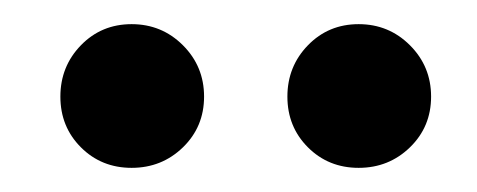

<svg xmlns="http://www.w3.org/2000/svg" viewBox="-20 -733 395 159"><path d="M277 -594Q252 -594 235 -611Q218 -628 218 -653Q218 -678 235 -695.5Q252 -713 277 -713Q302 -713 319.5 -695.5Q337 -678 337 -653Q337 -628 319.5 -611Q302 -594 277 -594ZM89 -594Q64 -594 47 -611Q30 -628 30 -653Q30 -678 47 -695.5Q64 -713 89 -713Q114 -713 131.5 -695.5Q149 -678 149 -653Q149 -628 131.5 -611Q114 -594 89 -594Z"/></svg>

Font: Fustat Medium
Style: Regular
Weight: 500
Designer: Mohamed Gaber, Khaled Hosny, Laura Garcia Mut
Foundry: Kief Type Foundry, Alif Type Foundry, Hard Type Foundry
Version: Version 1.007